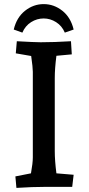

<svg xmlns="http://www.w3.org/2000/svg" viewBox="-20 -911 434 936"><path d="M55 -51 131 -66Q140 -116 140 -144V-561Q140 -582 132 -638L57 -651L62 -710Q152 -705 178 -705Q244 -705 326 -710L330 -646L255 -639Q247 -577 247 -531V-174Q247 -128 255 -66L339 -59L332 0H199Q138 0 60 5ZM193 -821Q160 -821 131.5 -803Q103 -785 89 -752L47 -767Q61 -826 102 -858.5Q143 -891 193 -891Q243 -891 284 -858.5Q325 -826 339 -767L296 -752Q282 -785 253.5 -803Q225 -821 193 -821Z"/></svg>

Font: Andada Pro SemiBold
Style: Regular
Weight: 600
Designer: Carolina Giovagnoli
Foundry: Huerta Tipografica
Version: Version 3.005